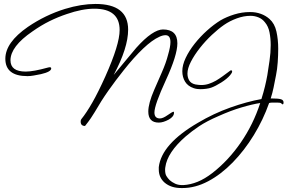

<svg xmlns="http://www.w3.org/2000/svg" viewBox="-20 -600 1465 971"><path d="M410 37Q388 37 388 15Q388 7 391 3Q417 -29 447 -81.5Q477 -134 513 -214Q585 -375 585 -448Q585 -556 457 -556Q396 -556 318 -529Q273 -514 230.5 -493Q188 -472 144 -441Q33 -365 33 -295Q33 -238 110 -238Q149 -238 221 -258Q225 -259 227.5 -259.5Q230 -260 231 -260Q239 -260 239 -254Q239 -237 187 -225Q167 -221 150 -218Q133 -215 119 -215Q7 -215 7 -303Q7 -385 121 -464Q209 -524 309 -555Q391 -580 463 -580Q628 -580 628 -450Q628 -358 555 -221Q584 -255 613.5 -291.5Q643 -328 669 -358Q711 -405 745 -428Q779 -451 804 -451Q877 -451 877 -381Q877 -321 819 -195Q761 -69 761 -31Q761 -1 789 -1Q804 -1 828 -18Q853 -35 856 -35Q860 -35 860 -30Q860 -10 833 5Q805 20 783 20Q730 20 730 -36Q730 -77 760 -146L798 -233Q809 -258 817 -280.5Q825 -303 830 -323Q842 -364 842 -387Q842 -422 817 -422Q803 -422 786 -414Q750 -398 704 -354.5Q658 -311 605 -244Q565 -194 528 -141.5Q491 -89 459 -33Q452 -21 439.5 -2.5Q427 16 410 37ZM897 351Q845 351 813 324Q783 298 783 257V245Q797 128 981 21Q1060 -26 1144.5 -56Q1229 -86 1302 -99Q1313 -134 1320 -163Q1327 -192 1332 -220Q1337 -252 1343 -292.5Q1349 -333 1349 -372Q1349 -406 1343 -436.5Q1337 -467 1320 -487Q1307 -504 1287.5 -512Q1268 -520 1247 -520Q1213 -520 1177.5 -507Q1142 -494 1113 -474Q1084 -454 1051.5 -423.5Q1019 -393 991 -357.5Q963 -322 945.5 -288Q928 -254 928 -228Q928 -208 937 -193Q946 -178 968 -173Q985 -170 998 -170Q1018 -170 1036 -176Q1054 -182 1072 -192Q1089 -202 1105.5 -214Q1122 -226 1134 -235Q1146 -244 1146 -244H1151Q1154 -244 1154 -239Q1154 -235 1151.5 -230.5Q1149 -226 1144 -220Q1128 -201 1098.5 -182.5Q1069 -164 1049 -157Q1038 -153 1022.5 -151Q1007 -149 994 -149Q986 -149 977.5 -150Q969 -151 960 -154Q930 -164 916 -187Q902 -210 902 -240Q902 -271 919 -307Q936 -343 964.5 -379Q993 -415 1027 -445.5Q1061 -476 1095 -497Q1126 -515 1165 -527Q1204 -539 1243 -539H1247Q1274 -539 1299 -530Q1324 -521 1343 -504Q1369 -481 1378 -440.5Q1387 -400 1387 -354Q1387 -321 1384.5 -285Q1382 -249 1376 -220L1374 -210Q1369 -184 1363.5 -157Q1358 -130 1349 -102H1358Q1388 -102 1401 -98Q1414 -94 1414 -82Q1414 -72 1409 -72L1400 -79Q1396 -81 1385 -81Q1374 -81 1366 -81Q1359 -81 1353.5 -81Q1348 -81 1341 -79Q1311 6 1263.5 83.5Q1216 161 1157 221.5Q1098 282 1033 316.5Q968 351 903 351ZM908 336Q943 334 979 319.5Q1015 305 1054 275Q1135 212 1198 120.5Q1261 29 1296 -79Q1256 -73 1200.5 -56.5Q1145 -40 1083 -12Q1025 13 987 38.5Q949 64 919 90Q873 130 847 169Q821 208 816 246Q815 252 815 254.5Q815 257 815 259Q815 279 821.5 290Q828 301 838 311Q849 321 866 329Q883 337 908 336Z"/></svg>

Font: Corinthia
Style: Regular
Weight: 400
Designer: Robert E. Leuschke
Foundry: Robert E. Leuschke
Version: Version 1.013; ttfautohint (v1.8.3)